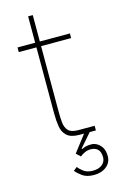

<svg xmlns="http://www.w3.org/2000/svg" viewBox="-128 -690 597 956"><g transform="rotate(-15 170.0 -212.0)"><path d="M160 151Q168 163 186 176.5Q204 190 233 190Q265 190 282 175Q299 160 299 139Q299 110 285.5 97Q272 84 249 84Q232 84 216.5 91.5Q201 99 194 106L172 86L238 0H215Q171 0 150.5 -18.5Q130 -37 125 -67.5Q120 -98 120 -135V-476H29V-500H120V-636H144V-500H299V-476H144V-136Q144 -108 146.5 -82Q149 -56 163.5 -40Q178 -24 214 -24H299V0H267L207 69L209 72Q219 67 229.5 64Q240 61 259 61Q272 61 286.5 68.5Q301 76 312 93Q323 110 323 139Q323 171 298 191.5Q273 212 233 212Q195 212 172.5 195Q150 178 141 166Z"/></g></svg>

Font: Haskoy Thin
Style: Regular
Weight: 100
Designer: Ertekin Erdin
Foundry: Ertekin Erdin
Version: Version 2.000; ttfautohint (v1.8.4.7-5d5b)